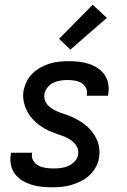

<svg xmlns="http://www.w3.org/2000/svg" viewBox="-20 -788 540 816"><path d="M200 8Q178 8 155.5 5.5Q133 3 112.5 -3.5Q92 -10 74 -21Q56 -32 43.5 -49Q31 -66 26.5 -87.5Q22 -109 26 -132L27 -139H117L116 -136Q113 -119 121.5 -105Q130 -91 143.5 -84Q157 -77 174 -74.5Q191 -72 208 -72Q223 -72 239 -74Q255 -76 270 -82.5Q285 -89 297.5 -102Q310 -115 312 -131Q315 -148 307.5 -163Q300 -178 287.5 -188Q275 -198 260 -204.5Q245 -211 229 -216.5Q213 -222 198 -228Q183 -234 169 -242Q155 -250 142.5 -260Q130 -270 119 -281.5Q108 -293 100 -307Q92 -321 86.5 -336Q81 -351 79 -368Q77 -385 80 -402Q84 -422 93.5 -441.5Q103 -461 118.5 -476Q134 -491 153 -501.5Q172 -512 192 -518Q212 -524 232.5 -526Q253 -528 273 -528Q295 -528 316.5 -525.5Q338 -523 358 -516.5Q378 -510 395.5 -498.5Q413 -487 424.5 -470Q436 -453 440 -431.5Q444 -410 440 -388L439 -381H349V-384Q352 -400 345.5 -414Q339 -428 326 -435.5Q313 -443 297.5 -445.5Q282 -448 266 -448Q252 -448 236.5 -445.5Q221 -443 207 -436.5Q193 -430 182.5 -417Q172 -404 169 -390Q166 -372 173 -357Q180 -342 193 -332Q206 -322 221 -315.5Q236 -309 251.5 -304Q267 -299 282.5 -292.5Q298 -286 311.5 -278Q325 -270 338 -260.5Q351 -251 362 -239Q373 -227 381.5 -213.5Q390 -200 395.5 -184.5Q401 -169 402.5 -152Q404 -135 401 -118Q398 -97 387 -77.5Q376 -58 360 -43Q344 -28 324 -18Q304 -8 283.5 -2Q263 4 242 6Q221 8 200 8ZM279 -577 231 -623 374 -768 434 -712Z"/></svg>

Font: Iosevka Medium Oblique
Style: Regular
Weight: 500
Italic angle: -9°
Monospace: yes
Designer: Belleve Invis
Foundry: Belleve Invis
Version: Version 32.5.0; ttfautohint (v1.8.4)